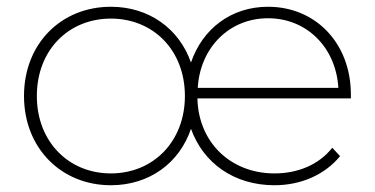

<svg xmlns="http://www.w3.org/2000/svg" viewBox="-20 -544 1109 568"><path d="M308 -31C183 -31 89 -125 89 -260C89 -396 183 -489 308 -489C433 -489 527 -396 527 -260C527 -125 433 -31 308 -31ZM565 -284C572 -403 658 -490 773 -490C888 -490 974 -403 981 -284ZM792 4C869 4 940 -26 986 -82L963 -107C923 -56 860 -31 792 -31C663 -31 567 -122 564 -253H1018C1018 -257 1018 -260 1018 -264C1018 -417 913 -524 773 -524C664 -524 579 -459 545 -359C510 -459 421 -524 308 -524C161 -524 51 -415 51 -260C51 -106 161 4 308 4C422 4 511 -62 545 -163C581 -62 672 4 792 4Z"/></svg>

Font: Montserrat-Alt1 ExtLt
Style: Regular
Weight: 200
Designer: Differentunic
Foundry: Differentunic
Version: Version 7.222